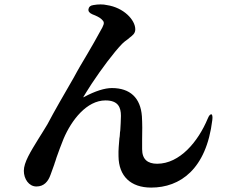

<svg xmlns="http://www.w3.org/2000/svg" viewBox="-20 -806 1040 870"><path d="M381 -765C379 -755 385 -747 399 -741C415 -735 432 -727 440 -719C452 -708 454 -702 444 -682C431 -657 391 -586 343 -506C334 -491 324 -472 314 -454C270 -378 226 -302 195 -243C182 -221 168 -199 153 -175C118 -118 88 -70 88 -32C88 5 111 39 145 39C179 39 198 17 209 -14L226 -61C227 -66 229 -70 231 -76L236 -92C246 -119 255 -146 268 -177C304 -262 373 -351 458 -351C515 -351 528 -320 528 -281C528 -259 526 -237 525 -215C524 -209 523 -202 523 -195C523 -190 522 -185 521 -179C519 -153 516 -127 517 -98C518 -8 572 44 665 44C796 44 915 -39 942 -262C944 -278 942 -287 938 -288C933 -289 927 -283 921 -268C878 -165 795 -64 692 -64C649 -64 624 -84 624 -130V-175C625 -211 625 -246 623 -279C617 -363 569 -407 487 -407C455 -407 412 -394 360 -366C359 -366 358 -365 357 -365C356 -364 381 -405 395 -426C438 -491 495 -568 534 -608C540 -614 551 -623 560 -629L567 -635C580 -645 593 -654 593 -673C593 -716 540 -772 464 -783C448 -787 425 -787 403 -783C389 -781 383 -775 381 -765Z"/></svg>

Font: 寒蝉锦书宋Pro Soft
Style: Regular
Weight: 700
Designer: 寒蝉锦书宋{Warren} 思源宋体{Ryoko NISHIZUKA 西塚涼子 (kana & ideographs); Frank Grießhammer (Latin, Greek & Cyrillic); Wenlong ZHANG 
Foundry: Adobe & ChillType
Version: Version 2.000;Glyphs 3.1.1 (3135)